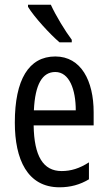

<svg xmlns="http://www.w3.org/2000/svg" viewBox="-20 -837 458 816"><path d="M196 -817H99V-808C125 -765 193 -691 233 -657H285V-668C257 -705 217 -771 196 -817ZM215 -597C102 -597 43 -498 43 -316C43 -160 96 -41 233 -41C279 -41 320 -52 358 -75V-147C318 -121 281 -110 242 -110C163 -110 125 -174 123 -304H378V-360C378 -493 325 -597 215 -597ZM215 -531C275 -531 302 -456 302 -368H124C129 -479 160 -531 215 -531Z"/></svg>

Font: Noto Sans Tamil UI ExtraCondensed
Style: Regular
Weight: 400
Width: 2
Designer: Jelle Bosma - Monotype Design Team
Foundry: Monotype Imaging Inc.
Version: Version 2.004